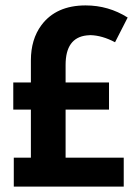

<svg xmlns="http://www.w3.org/2000/svg" viewBox="-20 -693 504 713"><path d="M439.5 0V-107.4H223.6V-286.1H384.8V-386.7H223.6V-452.1Q223.6 -552.7 301.8 -561.5Q308.6 -562.5 315.4 -562.5Q359.4 -561.5 407.2 -536.1L454.1 -627.9Q382.8 -672.9 297.9 -672.9Q188.5 -672.9 133.8 -599.6Q94.7 -546.9 94.7 -468.8V-386.7H29.3V-286.1H94.7V-107.4H31.2V0Z"/></svg>

Font: Yaldevi Colombo
Style: Bold
Weight: 700
Designer: Sol Matas, Denzil Rajitha, Kosala Senevirathne and Pathum Egodawatta
Foundry: Mooniak
Version: Version 1.020 ; ttfautohint (v1.6)